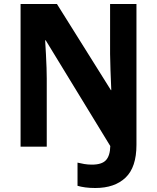

<svg xmlns="http://www.w3.org/2000/svg" viewBox="-20 -734 786 961"><path d="M457 207Q429 207 407 204Q385 201 368 196V80Q384 84 402 87Q420 90 440 90Q490 90 510.5 67.5Q531 45 532 -3L209 -532H206Q208 -498 210 -462Q212 -426 213 -394Q214 -362 214 -341V0H83V-714H265L535 -283H537Q535 -332 533 -383.5Q531 -435 531 -464V-714H663V-9Q663 103 608.5 155Q554 207 457 207Z"/></svg>

Font: Noto Sans Gujarati SemiCondensed
Style: Bold
Weight: 700
Width: 4
Designer: Jelle Bosma - Monotype Design Team, Universal Thirst
Foundry: Monotype Imaging Inc.
Version: Version 2.106; ttfautohint (v1.8.4.7-5d5b)